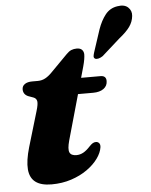

<svg xmlns="http://www.w3.org/2000/svg" viewBox="-54 -802 677 861"><g transform="rotate(-5 284.5 -371.5)"><path d="M96.5 -381 73 -389.5Q61.5 -394.5 56.2 -402.8Q51 -411 51 -421.5Q51 -436.5 63.2 -445Q75.5 -453.5 96.5 -453.5H122Q140.5 -453.5 155.8 -461.8Q171 -470 186 -485.5L261.5 -562Q273 -574 284 -578.5Q295 -583 308.5 -583Q324.5 -583 332.2 -574.8Q340 -566.5 340 -553.5Q340 -545.5 337.8 -531.5Q335.5 -517.5 330.5 -499.5L239 -175Q228.5 -137 235.2 -122Q242 -107 266 -107Q282 -107 296.8 -115Q311.5 -123 328 -141Q337 -150.5 343.5 -154.2Q350 -158 357.5 -158Q366.5 -158 372 -151.5Q377.5 -145 376 -133Q372.5 -108.5 354 -82.8Q335.5 -57 304.5 -35Q273.5 -13 232.5 0.5Q191.5 14 143.5 14Q96.5 14 71.5 -4.8Q46.5 -23.5 43.2 -62.2Q40 -101 57.5 -161L104.5 -319Q114 -350 111.8 -363Q109.5 -376 96.5 -381ZM262 -379 284.5 -450.5H404Q429.5 -450.5 429.5 -426.5Q429.5 -404.5 412 -391.8Q394.5 -379 364.5 -379ZM418 -660Q431.5 -698.5 452.2 -724.8Q473 -751 506.5 -756Q538 -761.5 554.8 -746Q571.5 -730.5 569 -707Q566.5 -681 550.8 -659Q535 -637 504 -612.5L421.5 -539Q413 -533 403.2 -530.2Q393.5 -527.5 387 -530.5Q380 -534.5 381 -542.5Q382 -550.5 385 -559.5Z"/></g></svg>

Font: Fraunces ExtraBold
Style: Italic
Weight: 800
Italic angle: -16°
Version: Version 1.000;[b76b70a41]